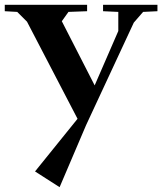

<svg xmlns="http://www.w3.org/2000/svg" viewBox="-39 -525 680 805"><path d="M107.9 193.8 286.1 -26.9 74.2 -434.1 33.2 -475.1 -19 -478V-504.9H326.2V-478L248 -475.1L220.2 -436L357.9 -167L457 -395V-475.1L393.1 -478V-504.9H621.1V-478L561 -475.1L522 -430.2L321.8 0L210.9 259.8Z"/></svg>

Font: Ortica Angular Bold
Style: Regular
Weight: 700
Designer: Benedetta Bovani
Foundry: Collletttivo
Version: Version 2.000;Glyphs 3.1.2 (3151)